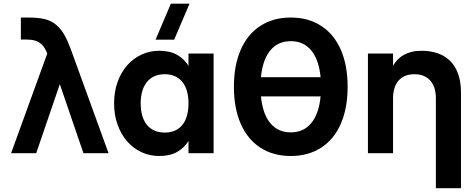

<svg xmlns="http://www.w3.org/2000/svg" viewBox="-20 -830 2577 1040"><path d="M236 -540Q234 -545 231.8 -549.8Q229.5 -554.5 227.5 -559Q216.5 -580 202.2 -592.5Q188 -605 168.2 -610.5Q148.5 -616 119 -616H93V-735H132Q186 -735 220 -727Q258.5 -718 285 -695Q311.5 -672 329 -640.5Q346.5 -609 363.5 -563.5Q365.5 -558 367.8 -552Q370 -546 372 -540L568 0H432L304 -374L176 0H40Z M923.5 -615H822.5L905.5 -810H1006.5ZM1137 -540V0H1001V-66.5Q977 -28 938.5 -6.5Q900 15 842 15Q790.5 15 745.8 -6Q701 -27 668.2 -64.8Q635.5 -102.5 616.8 -155Q598 -207.5 598 -270Q598 -333 616.8 -385.5Q635.5 -438 668.2 -475.5Q701 -513 745.8 -534Q790.5 -555 842 -555Q900 -555 938.5 -533.5Q977 -512 1001 -473.5V-540ZM872 -428Q839.5 -428 815 -416.5Q790.5 -405 774.2 -384Q758 -363 750 -334Q742 -305 742 -270Q742 -234 750.2 -204.8Q758.5 -175.5 774.8 -155Q791 -134.5 815.5 -123.2Q840 -112 872 -112Q905.5 -112 929.8 -123.5Q954 -135 969.8 -155.8Q985.5 -176.5 993.2 -205.8Q1001 -235 1001 -270Q1001 -306.5 992.8 -335.8Q984.5 -365 968.2 -385.5Q952 -406 928 -417Q904 -428 872 -428Z M1555 15Q1460 15 1390.5 -30Q1321 -75 1284 -159.5Q1247 -244 1247 -360Q1247 -476 1284 -560.5Q1321 -645 1390.5 -690Q1460 -735 1555 -735Q1650 -735 1719.5 -690Q1789 -645 1826 -560.5Q1863 -476 1863 -360Q1863 -244 1826 -159.5Q1789 -75 1719.5 -30Q1650 15 1555 15ZM1716.5 -412Q1712.5 -455 1701 -490.5Q1683 -546 1646.2 -576.5Q1609.5 -607 1555 -607Q1500.5 -607 1463.8 -576.5Q1427 -546 1409 -490.5Q1397.5 -455 1393.5 -412ZM1555 -113Q1609.5 -113 1646.2 -143.5Q1683 -174 1701 -229.5Q1712.5 -265 1716.5 -308H1393.5Q1397.5 -265 1409 -229.5Q1427 -174 1463.8 -143.5Q1500.5 -113 1555 -113Z M2341 -297.5Q2341 -327 2333.8 -351Q2326.5 -375 2312 -392Q2297.5 -409 2275.8 -418.5Q2254 -428 2225 -428Q2196 -428 2174.2 -418.8Q2152.5 -409.5 2138 -392.5Q2123.5 -375.5 2116.2 -351.2Q2109 -327 2109 -297.5V0H1973V-540H2109V-473.5Q2119 -491.5 2133.2 -506.5Q2147.5 -521.5 2166.5 -532.2Q2185.5 -543 2209.5 -549Q2233.5 -555 2263 -555Q2311 -555 2350.5 -541.5Q2390 -528 2418.2 -500Q2446.5 -472 2461.8 -429.2Q2477 -386.5 2477 -328V189.5H2341Z"/></svg>

Font: Vela Sans ExtBd
Style: Regular
Weight: 800
Designer: Principal design: Mikhail Sharanda - project Manrope.
Design modification: Ravid Balaliev
Foundry: Mikhail Sharanda
Version: Version 1.001